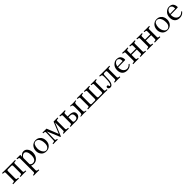

<svg xmlns="http://www.w3.org/2000/svg" viewBox="712 -2731 5257 5257"><g transform="rotate(-45 3341.0 -102.5)"><path d="M106 -351.1Q106 -381.8 98.9 -389.9Q91.8 -397.9 64.9 -399.9L35.2 -401.9Q30.3 -401.9 29.8 -407.2V-429.2L32.2 -431.2Q99.1 -429.2 142.1 -429.2H418.9L534.2 -431.2L535.2 -429.2V-408.2Q535.2 -402.3 528.8 -401.9L499 -399.9Q471.2 -397.9 464.6 -390.4Q458 -382.8 458 -352.1V-76.2Q458 -48.3 465.6 -39.6Q473.1 -30.8 499 -28.8L528.8 -26.9Q534.7 -26.9 535.2 -21V0L534.2 2Q466.3 0 421.9 0L312 2L311 0V-22Q311 -26.9 315.9 -26.9L342.8 -28.8Q368.7 -30.8 376.2 -39.8Q383.8 -48.8 383.8 -76.2V-351.1Q383.8 -376 372.8 -383.1Q361.8 -390.1 342.8 -390.1H222.2Q203.1 -390.1 192.1 -382.6Q181.2 -375 181.2 -351.1V-76.2Q181.2 -48.3 188.5 -39.6Q195.8 -30.8 221.2 -28.8L248 -26.9Q252.9 -26.9 252.9 -21V0L252 2Q185.1 0 143.1 0L30.8 2L28.8 0V-22Q28.8 -26.9 35.2 -26.9L64.9 -28.8Q90.8 -30.8 98.4 -39.8Q106 -48.8 106 -76.2Z M734.9 -311V-66.9Q772 -23.9 818.8 -23.9Q944.8 -23.9 944.8 -208Q944.8 -295.9 916 -344.5Q887.2 -393.1 839.8 -393.1Q812 -393.1 781.5 -370.6Q751 -348.1 734.9 -311ZM734.9 -429.2 731.9 -358.9H734.9Q788.1 -439 867.2 -439Q937 -439 982.4 -378.4Q1027.8 -317.9 1027.8 -234.9Q1027.8 -117.7 958 -45.9Q901.9 10.3 825.2 9.8Q776.4 9.8 734.9 -12.2V159.2Q734.9 180.2 744.9 190.7Q754.9 201.2 777.8 203.1L796.9 205.1Q805.7 206.1 806.2 212.9V231.9L804.2 233.9Q735.4 231.9 695.8 231.9L592.8 233.9L590.8 231.9V212.9Q590.8 206.1 599.1 205.1L618.2 203.1Q661.1 198.2 661.1 159.2V-356Q661.1 -377.9 651.6 -387.5Q642.1 -397 618.2 -399.9L599.1 -401.9Q591.3 -402.8 590.8 -410.2V-429.2L592.8 -431.2Q660.6 -429.2 695.8 -429.2L732.9 -431.2Z M1111.8 -194.8Q1111.8 -290 1164.6 -352.1Q1221.7 -418.9 1314 -418.9Q1382.8 -418.9 1429.7 -385Q1476.6 -351.1 1495.1 -304.4Q1513.7 -257.8 1513.7 -204.1Q1513.7 -105 1451.7 -43.9Q1395.5 10.3 1312 9.8Q1216.8 9.8 1164.3 -52Q1111.8 -113.8 1111.8 -194.8ZM1299.8 -396Q1240.7 -396 1214.4 -343Q1188 -290 1188 -216.8Q1188 -175.8 1200.9 -131.3Q1213.9 -86.9 1246.8 -50Q1279.8 -13.2 1325.7 -13.2Q1366.7 -13.2 1402.3 -53Q1438 -92.8 1438 -173.8Q1438 -275.9 1399.9 -335.9Q1361.8 -396 1299.8 -396Z M1596.7 -431.2 1750.5 -429.2 1886.7 -89.8 2023.9 -429.2 2177.7 -431.2 2179.7 -429.2V-407.2Q2179.7 -402.3 2173.8 -401.9L2145.5 -399.9Q2118.7 -397.9 2112.1 -391.4Q2105.5 -384.8 2105.5 -356.9V-76.2Q2105.5 -50.3 2113 -40.5Q2120.6 -30.8 2148.9 -28.8L2178.7 -26.9Q2184.6 -26.9 2184.6 -21V0L2183.6 2Q2096.7 0 2066.9 0L1981.9 2L1980.5 0V-21Q1980.5 -25.9 1985.8 -26.9L1998.5 -28.8Q2024.4 -32.7 2030.5 -40.8Q2036.6 -48.8 2036.6 -76.2L2037.6 -381.8H2036.6L1880.9 -5.9Q1877 3.9 1866.7 3.9Q1859.9 3.9 1855.5 -5.9L1705.6 -365.2H1703.6L1695.8 -75.2Q1695.8 -50.3 1703.4 -41.3Q1710.9 -32.2 1733.9 -28.8L1750.5 -26.9Q1756.3 -25.9 1756.8 -21V0L1754.9 2Q1706.1 0 1675.8 0L1581.5 2L1580.6 0V-22Q1580.6 -26.9 1586.9 -26.9L1616.7 -28.8Q1642.6 -30.8 1650.6 -39.3Q1658.7 -47.9 1659.7 -75.2L1668.9 -356.9Q1668.9 -381.8 1659.9 -390.4Q1650.9 -398.9 1629.9 -399.9L1600.6 -401.9Q1595.7 -401.9 1595.7 -407.2V-429.2Z M2792.5 -301.8Q2788.6 -203.6 2792.5 -106Q2794.4 -46.9 2805.4 -33.4Q2816.4 -20 2860.4 -17.1Q2871.6 -5.9 2860.4 4.9Q2842.3 4.9 2809.8 2.4Q2777.3 0 2755.4 0Q2732.4 0 2699 2.4Q2665.5 4.9 2648.4 4.9Q2637.2 -6.3 2648.4 -17.1Q2692.4 -21 2703.4 -34.4Q2714.4 -47.9 2716.3 -106Q2720.2 -204.1 2716.3 -301.8Q2714.4 -360.8 2703.4 -374.5Q2692.4 -388.2 2648.4 -391.1Q2637.2 -402.3 2648.4 -414.1Q2666.5 -414.1 2699 -411.6Q2731.4 -409.2 2754.4 -409.2Q2777.3 -409.2 2810.3 -411.6Q2843.3 -414.1 2860.4 -414.1Q2871.6 -401.9 2860.4 -391.1Q2816.4 -387.2 2805.4 -373.5Q2794.4 -359.9 2792.5 -301.8ZM2554.2 -126Q2554.2 -224.1 2461.4 -224.1H2394.5V-74.2Q2394.5 -48.3 2408.4 -38.6Q2422.4 -28.8 2457.5 -28.8Q2501.5 -28.8 2527.8 -49.3Q2554.2 -69.8 2554.2 -126ZM2319.3 -74.2V-355Q2319.3 -377.9 2310.8 -387Q2302.2 -396 2276.4 -398.9L2257.3 -400.9Q2249.5 -401.9 2249.5 -410.2V-428.2L2251.5 -430.2Q2319.3 -429.2 2355.5 -429.2L2462.4 -430.2L2464.4 -428.2V-410.2Q2464.4 -402.3 2456.5 -400.9L2437.5 -398.9Q2413.6 -396 2404.1 -386.5Q2394.5 -377 2394.5 -355V-255.9H2451.2Q2629.4 -255.9 2629.4 -136.2Q2629.4 -72.3 2584 -35.2Q2538.6 2 2456.5 2Q2436.5 2 2406 1Q2375.5 0 2355.5 0Q2314.5 0 2251.5 2L2249.5 0V-19Q2249.5 -25.9 2257.3 -26.9L2276.4 -28.8Q2302.2 -31.7 2310.8 -41.5Q2319.3 -51.3 2319.3 -74.2Z M3604 -353V-70.8Q3604 -44.9 3611.1 -37.8Q3618.2 -30.8 3644 -28.8L3674.8 -26.9Q3680.7 -26.9 3681.2 -21V0L3678.2 2Q3594.2 0 3564 0H3031.2L2927.2 2L2926.3 0V-22Q2926.3 -25.9 2931.2 -26.9L2957 -28.8Q2982.9 -30.8 2990 -38.8Q2997.1 -46.9 2997.1 -71.8V-353Q2997.1 -381.8 2990.5 -389.9Q2983.9 -397.9 2957 -399.9L2931.2 -401.9Q2926.3 -401.9 2926.3 -407.2V-429.2L2927.2 -431.2L3035.2 -429.2L3136.2 -431.2L3138.2 -429.2V-408.2Q3138.2 -403.3 3131.8 -401.9L3113.3 -399.9Q3087.4 -397 3079.8 -389.4Q3072.3 -381.8 3072.3 -353V-85Q3072.3 -54.2 3079.6 -44.2Q3086.9 -34.2 3113.3 -34.2H3223.1Q3248 -34.2 3255.6 -44.7Q3263.2 -55.2 3263.2 -84V-352.1Q3263.2 -380.9 3255.6 -388.9Q3248 -397 3223.1 -399.9L3203.1 -401.9Q3198.2 -402.8 3198.2 -407.2V-429.2L3199.2 -431.2L3298.8 -429.2L3407.2 -431.2L3408.2 -429.2V-407.2Q3408.2 -402.3 3401.9 -401.9L3377.9 -399.9Q3354 -397.9 3345.9 -389.4Q3337.9 -380.9 3337.9 -352.1V-85Q3337.9 -55.2 3346.9 -44.7Q3356 -34.2 3377.9 -34.2H3489.3Q3514.2 -34.2 3521.5 -46.1Q3528.8 -58.1 3528.8 -85V-353Q3528.8 -381.8 3522 -389.9Q3515.1 -397.9 3488.3 -399.9L3463.9 -401.9Q3458 -401.9 3458 -407.2V-429.2L3459 -431.2L3563 -429.2L3668.9 -431.2L3669.9 -429.2V-408.2Q3669.9 -403.3 3665 -401.9L3644 -399.9Q3619.1 -397.9 3611.6 -389.9Q3604 -381.8 3604 -353Z M3715.8 -45.9Q3715.8 -63 3725.8 -75.4Q3735.8 -87.9 3752.9 -87.9Q3781.7 -87.9 3788.1 -49.8Q3791 -28.8 3806.2 -28.8Q3834 -28.8 3850.1 -78.1Q3871.1 -141.1 3871.1 -278.8Q3871.1 -359.9 3862.1 -379.9Q3853 -399.9 3812 -401.9Q3798.8 -402.8 3794.9 -404.3Q3791 -405.8 3791 -413.1V-429.2L3793.9 -431.2Q3856.9 -429.2 3897 -429.2H4070.8L4182.1 -431.2L4185.1 -429.2V-409.2Q4185.1 -402.3 4176.8 -401.9L4148.9 -399.9Q4121.1 -397.9 4114.5 -389.9Q4107.9 -381.8 4107.9 -353V-74.2Q4107.9 -52.2 4117.4 -41.5Q4127 -30.8 4150.9 -28.8L4169.9 -26.9Q4177.7 -26.9 4177.7 -19V0L4175.8 2Q4107.9 0 4068.8 0L3964.8 2L3962.9 0V-19Q3962.9 -24.9 3970.7 -26.9L3989.7 -28.8Q4014.6 -31.7 4023.7 -41.3Q4032.7 -50.8 4032.7 -74.2V-341.8Q4032.7 -369.6 4025.9 -379.9Q4019 -390.1 3992.7 -390.1H3947.8Q3920.9 -390.1 3913.8 -369.6Q3906.7 -349.1 3906.7 -286.1Q3906.7 -128.9 3882.8 -67.9Q3866.7 -26.9 3843.8 -7.3Q3820.8 12.2 3786.1 12.2Q3753.9 12.2 3734.9 -4.9Q3715.8 -22 3715.8 -45.9Z M4326.7 -258.8 4520 -264.2Q4534.2 -264.2 4533.7 -276.9Q4533.7 -334 4507.3 -365Q4481 -396 4443.8 -396Q4408.7 -396 4373.8 -363.3Q4338.9 -330.6 4326.7 -258.8ZM4590.8 -88.9Q4606.9 -87.9 4610.8 -73.2Q4547.9 9.8 4443.8 9.8Q4343.8 9.8 4293 -50.8Q4248 -102.5 4248 -192.9Q4248 -294.9 4309.1 -356.9Q4370.1 -418.9 4443.8 -418.9Q4534.7 -418.9 4572.3 -370.4Q4609.9 -321.8 4609.9 -251Q4609.9 -233.9 4591.8 -233.9L4323.7 -230Q4323.7 -145 4354 -96.2Q4375 -62 4407 -44.4Q4439 -26.9 4467.8 -26.9Q4505.9 -26.9 4533.4 -42.5Q4561 -58.1 4590.8 -88.9Z M5030.3 -77.1V-211.9H4825.7V-77.1Q4825.7 -48.3 4833 -40.3Q4840.3 -32.2 4866.7 -28.8L4886.2 -26.9Q4892.1 -25.9 4892.6 -21V0L4890.6 2Q4830.6 0 4786.6 0Q4739.7 0 4679.7 2L4678.2 0V-22Q4678.2 -26.9 4683.6 -26.9L4709.5 -28.8Q4736.3 -30.8 4743.4 -39.3Q4750.5 -47.9 4750.5 -77.1V-353Q4750.5 -380.9 4742.4 -389.4Q4734.4 -397.9 4709.5 -399.9L4683.6 -401.9Q4678.7 -401.9 4678.2 -407.2V-429.2L4680.7 -431.2Q4740.7 -429.2 4786.6 -429.2Q4831.5 -429.2 4891.6 -431.2L4892.6 -429.2V-408.2Q4892.6 -403.3 4886.2 -401.9L4866.7 -399.9Q4840.8 -397 4833.3 -389.9Q4825.7 -382.8 4825.7 -353V-246.1H5030.3V-353Q5030.3 -380.9 5022.5 -389.4Q5014.6 -397.9 4989.3 -399.9L4963.4 -401.9Q4958.5 -401.9 4958.5 -407.2V-429.2L4960.4 -431.2Q5020.5 -429.2 5067.4 -429.2Q5111.3 -429.2 5171.4 -431.2L5172.4 -429.2V-408.2Q5172.4 -403.3 5166.5 -401.9L5146.5 -399.9Q5120.6 -397 5113 -389.9Q5105.5 -382.8 5105.5 -353V-77.1Q5105.5 -48.3 5113 -40.3Q5120.6 -32.2 5146.5 -28.8L5166.5 -26.9Q5172.4 -25.9 5172.4 -21V0L5170.4 2Q5110.4 0 5067.4 0Q5019.5 0 4959.5 2L4958.5 0V-22Q4958.5 -26.9 4963.4 -26.9L4989.3 -28.8Q5016.1 -30.8 5023.2 -39.6Q5030.3 -48.3 5030.3 -77.1Z M5585.9 -77.1V-211.9H5381.3V-77.1Q5381.3 -48.3 5388.7 -40.3Q5396 -32.2 5422.4 -28.8L5441.9 -26.9Q5447.8 -25.9 5448.2 -21V0L5446.3 2Q5386.2 0 5342.3 0Q5295.4 0 5235.4 2L5233.9 0V-22Q5233.9 -26.9 5239.3 -26.9L5265.1 -28.8Q5292 -30.8 5299.1 -39.3Q5306.2 -47.9 5306.2 -77.1V-353Q5306.2 -380.9 5298.1 -389.4Q5290 -397.9 5265.1 -399.9L5239.3 -401.9Q5234.4 -401.9 5233.9 -407.2V-429.2L5236.3 -431.2Q5296.4 -429.2 5342.3 -429.2Q5387.2 -429.2 5447.3 -431.2L5448.2 -429.2V-408.2Q5448.2 -403.3 5441.9 -401.9L5422.4 -399.9Q5396.5 -397 5388.9 -389.9Q5381.3 -382.8 5381.3 -353V-246.1H5585.9V-353Q5585.9 -380.9 5578.1 -389.4Q5570.3 -397.9 5544.9 -399.9L5519 -401.9Q5514.2 -401.9 5514.2 -407.2V-429.2L5516.1 -431.2Q5576.2 -429.2 5623 -429.2Q5667 -429.2 5727.1 -431.2L5728 -429.2V-408.2Q5728 -403.3 5722.2 -401.9L5702.1 -399.9Q5676.3 -397 5668.7 -389.9Q5661.1 -382.8 5661.1 -353V-77.1Q5661.1 -48.3 5668.7 -40.3Q5676.3 -32.2 5702.1 -28.8L5722.2 -26.9Q5728 -25.9 5728 -21V0L5726.1 2Q5666 0 5623 0Q5575.2 0 5515.1 2L5514.2 0V-22Q5514.2 -26.9 5519 -26.9L5544.9 -28.8Q5571.8 -30.8 5578.9 -39.6Q5585.9 -48.3 5585.9 -77.1Z M5798.8 -194.8Q5798.8 -290 5851.6 -352.1Q5908.7 -418.9 6001 -418.9Q6069.8 -418.9 6116.7 -385Q6163.6 -351.1 6182.1 -304.4Q6200.7 -257.8 6200.7 -204.1Q6200.7 -105 6138.7 -43.9Q6082.5 10.3 5999 9.8Q5903.8 9.8 5851.3 -52Q5798.8 -113.8 5798.8 -194.8ZM5986.8 -396Q5927.7 -396 5901.4 -343Q5875 -290 5875 -216.8Q5875 -175.8 5887.9 -131.3Q5900.9 -86.9 5933.8 -50Q5966.8 -13.2 6012.7 -13.2Q6053.7 -13.2 6089.4 -53Q6125 -92.8 6125 -173.8Q6125 -275.9 6086.9 -335.9Q6048.8 -396 5986.8 -396Z M6361.3 -258.8 6554.7 -264.2Q6568.8 -264.2 6568.4 -276.9Q6568.4 -334 6542 -365Q6515.6 -396 6478.5 -396Q6443.4 -396 6408.4 -363.3Q6373.5 -330.6 6361.3 -258.8ZM6625.5 -88.9Q6641.6 -87.9 6645.5 -73.2Q6582.5 9.8 6478.5 9.8Q6378.4 9.8 6327.6 -50.8Q6282.7 -102.5 6282.7 -192.9Q6282.7 -294.9 6343.8 -356.9Q6404.8 -418.9 6478.5 -418.9Q6569.3 -418.9 6606.9 -370.4Q6644.5 -321.8 6644.5 -251Q6644.5 -233.9 6626.5 -233.9L6358.4 -230Q6358.4 -145 6388.7 -96.2Q6409.7 -62 6441.7 -44.4Q6473.6 -26.9 6502.4 -26.9Q6540.5 -26.9 6568.1 -42.5Q6595.7 -58.1 6625.5 -88.9Z"/></g></svg>

Font: Linux Libertine Display
Style: Regular
Weight: 400
Designer: Philipp H. Poll
Foundry: Philipp H. Poll
Version: Version 5.0.9